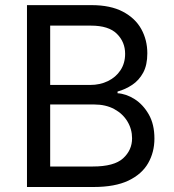

<svg xmlns="http://www.w3.org/2000/svg" viewBox="-20 -748 694 768"><path d="M87.9 0V-727.5H345.7Q421.9 -727.5 471.4 -701.4Q521 -675.3 545.2 -631.6Q569.3 -587.9 569.3 -534.7Q569.3 -487.8 552.7 -457.3Q536.1 -426.8 509 -408.7Q481.9 -390.6 450.2 -381.8V-375Q484.4 -373 518.3 -351.6Q552.2 -330.1 575 -290.5Q597.7 -251 597.7 -193.8Q597.7 -139.2 572.5 -95.2Q547.4 -51.3 493.7 -25.6Q439.9 0 354 0ZM180.7 -82H351.6Q436.5 -82 472.4 -114.7Q508.3 -147.5 508.3 -194.8Q508.3 -231.4 489.7 -262.2Q471.2 -293 437.3 -311.5Q403.3 -330.1 356.4 -330.1H180.7ZM180.7 -408.2H340.8Q379.9 -408.2 411.6 -423.6Q443.4 -439 461.9 -467Q480.5 -495.1 480.5 -532.7Q480.5 -580.1 447.5 -612.8Q414.6 -645.5 343.8 -645.5H180.7Z"/></svg>

Font: Adwaita Sans
Style: Regular
Weight: 400
Designer: Rasmus Andersson
Foundry: rsms
Version: Version 4.001;git-9221beed3